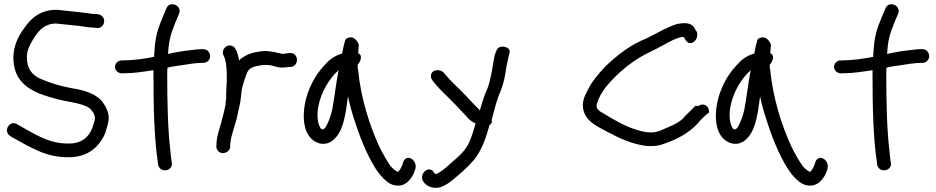

<svg xmlns="http://www.w3.org/2000/svg" viewBox="-20 -741 4497 922"><path d="M487 -108C492 -124 502 -151 502 -175C502 -205 488 -227 477 -245L476 -246C445 -291 385 -308 327 -317C270 -327 219 -343 171 -364C132 -383 109 -412 109 -469C109 -490 116 -509 126 -529C153 -579 184 -628 249 -628C283 -624 333 -619 365 -616C380 -614 403 -609 422 -609C427 -608 438 -607 440 -607C464 -603 478 -618 480 -636C481 -644 480 -652 474 -659C461 -676 441 -674 426 -674C372 -683 311 -687 253 -694H251C175 -694 129 -654 97 -607C65 -564 35 -506 47 -429C64 -319 167 -288 258 -264C321 -248 399 -244 421 -209C431 -199 436 -184 436 -174C436 -170 436 -165 433 -157V-156L432 -155C418 -93 380 -48 303 -52H302C210 -52 140 -102 75 -137L63 -144C29 -167 -7 -115 27 -89H28L41 -80H42C71 -64 106 -43 143 -26C186 -5 238 14 302 14C401 18 460 -38 487 -106Z M572 -451H565C546 -451 532 -436 532 -420C532 -402 548 -389 565 -389H573C623 -389 670 -397 717 -404V-371C717 -234 720 -80 738 39L739 49V50C749 93 813 81 805 39L803 29C802 25 801 7 798 -18C786 -118 783 -254 783 -369C783 -385 783 -400 784 -416C802 -421 824 -424 847 -427C877 -432 921 -439 947 -439H956C973 -439 989 -452 989 -471C989 -489 976 -505 956 -505H947C930 -505 905 -501 905 -501C867 -498 824 -490 787 -482C791 -551 800 -577 822 -633L840 -675C856 -714 796 -741 779 -701L761 -658C737 -600 725 -564 721 -485C720 -480 720 -474 720 -468C676 -459 617 -451 572 -451Z M1379 -420C1419 -427 1413 -491 1371 -486H1363C1355 -484 1349 -484 1337 -482C1336 -482 1333 -483 1330 -484L1314 -487C1306 -489 1298 -491 1291 -492L1270 -495C1243 -499 1219 -492 1201 -489H1200L1178 -482H1177C1159 -474 1141 -464 1128 -451C1125 -468 1121 -486 1113 -502C1110 -508 1105 -516 1098 -519C1068 -534 1041 -501 1053 -476C1056 -467 1059 -465 1061 -456C1067 -433 1069 -403 1069 -371C1069 -358 1069 -345 1068 -336V-335C1068 -318 1066 -305 1066 -289V-272C1066 -266 1066 -265 1065 -258C1062 -243 1063 -248 1064 -242C1058 -212 1050 -180 1042 -151C1034 -122 1022 -90 1020 -58L1019 -38C1019 -24 1029 -6 1050 -6C1069 -6 1082 -18 1085 -33V-34L1086 -53C1090 -95 1110 -139 1120 -186V-187C1125 -215 1135 -245 1137 -275C1139 -295 1141 -317 1146 -332L1154 -358L1164 -386C1172 -409 1187 -419 1215 -424L1230 -427C1245 -430 1265 -430 1282 -427C1296 -425 1314 -414 1340 -417C1350 -417 1359 -418 1371 -420Z M1700 -485C1701 -498 1702 -514 1703 -526C1698 -542 1680 -569 1654 -560C1645 -558 1641 -554 1638 -549C1634 -536 1627 -508 1623 -484C1582 -472 1558 -451 1533 -422C1493 -379 1457 -312 1444 -242C1433 -177 1437 -113 1475 -75C1504 -46 1551 -39 1585 -73C1619 -104 1632 -157 1641 -208C1645 -232 1647 -253 1651 -278C1660 -234 1674 -187 1689 -143C1716 -61 1757 37 1803 96C1825 122 1845 140 1868 147C1925 163 1953 119 1966 94L1974 72C1989 25 1924 -12 1913 49L1904 68C1901 73 1893 85 1890 84L1889 83H1888C1884 82 1871 74 1856 57C1840 35 1822 4 1803 -34C1755 -136 1713 -270 1700 -402C1698 -413 1697 -421 1697 -430C1706 -437 1727 -475 1700 -485ZM1606 -404C1594 -344 1587 -277 1576 -218C1568 -178 1544 -118 1531 -120C1530 -120 1527 -120 1523 -121C1505 -140 1500 -188 1509 -231C1522 -300 1562 -365 1606 -404Z M2384 -303V-304C2399 -341 2406 -377 2412 -421L2421 -464L2427 -488V-489C2433 -510 2400 -524 2377 -514C2361 -501 2363 -492 2362 -492L2356 -479C2345 -423 2339 -368 2323 -322C2308 -290 2296 -251 2284 -210C2284 -210 2282 -213 2281 -214V-215C2273 -223 2264 -231 2254 -242L2224 -274C2214 -286 2201 -297 2189 -310C2165 -333 2143 -354 2123 -378L2108 -395C2095 -406 2074 -406 2061 -399C2049 -390 2044 -372 2056 -356L2071 -337C2093 -311 2116 -289 2141 -265L2177 -228C2186 -219 2196 -208 2206 -197C2215 -187 2224 -178 2232 -169V-168C2243 -161 2248 -155 2264 -148C2254 -114 2245 -83 2231 -53C2212 -16 2187 7 2156 33C2133 53 2111 75 2088 88V89H2087C2082 92 2076 94 2073 95L2067 92C2042 44 1988 96 2013 131L2020 140C2034 154 2058 166 2091 159H2092C2113 152 2135 139 2150 126C2187 96 2223 65 2256 27C2293 -18 2314 -80 2331 -141C2336 -144 2342 -150 2342 -155C2342 -159 2342 -161 2341 -164C2353 -211 2366 -265 2384 -303Z M2783 -207C2800 -151 2858 -130 2900 -106H2901C2952 -78 3016 -48 3086 -40H3087C3123 -38 3144 -41 3170 -51C3232 -72 3291 -104 3332 -150C3344 -165 3357 -177 3373 -192C3379 -195 3385 -199 3385 -204C3385 -218 3376 -239 3354 -239C3345 -239 3338 -235 3332 -231L3321 -234C3302 -216 3283 -197 3264 -178V-176C3238 -148 3191 -131 3146 -112C3116 -101 3082 -104 3046 -115C2990 -130 2930 -164 2884 -193C2858 -207 2840 -217 2846 -241C2854 -270 2869 -297 2889 -323C2947 -393 3023 -457 3113 -497C3148 -514 3183 -535 3214 -550C3228 -556 3244 -562 3259 -564C3262 -562 3265 -562 3267 -560V-558C3289 -507 3340 -547 3326 -589C3319 -596 3316 -607 3309 -615C3289 -634 3262 -631 3232 -626C3177 -609 3132 -579 3085 -557C3007 -526 2944 -476 2889 -424C2856 -389 2822 -350 2801 -306C2787 -279 2771 -247 2783 -207Z M3679 -485C3680 -498 3681 -514 3682 -526C3677 -542 3659 -569 3633 -560C3624 -558 3620 -554 3617 -549C3613 -536 3606 -508 3602 -484C3561 -472 3537 -451 3512 -422C3472 -379 3436 -312 3423 -242C3412 -177 3416 -113 3454 -75C3483 -46 3530 -39 3564 -73C3598 -104 3611 -157 3620 -208C3624 -232 3626 -253 3630 -278C3639 -234 3653 -187 3668 -143C3695 -61 3736 37 3782 96C3804 122 3824 140 3847 147C3904 163 3932 119 3945 94L3953 72C3968 25 3903 -12 3892 49L3883 68C3880 73 3872 85 3869 84L3868 83H3867C3863 82 3850 74 3835 57C3819 35 3801 4 3782 -34C3734 -136 3692 -270 3679 -402C3677 -413 3676 -421 3676 -430C3685 -437 3706 -475 3679 -485ZM3585 -404C3573 -344 3566 -277 3555 -218C3547 -178 3523 -118 3510 -120C3509 -120 3506 -120 3502 -121C3484 -140 3479 -188 3488 -231C3501 -300 3541 -365 3585 -404Z M4025 -451H4018C3999 -451 3985 -436 3985 -420C3985 -402 4001 -389 4018 -389H4026C4076 -389 4123 -397 4170 -404V-371C4170 -234 4173 -80 4191 39L4192 49V50C4202 93 4266 81 4258 39L4256 29C4255 25 4254 7 4251 -18C4239 -118 4236 -254 4236 -369C4236 -385 4236 -400 4237 -416C4255 -421 4277 -424 4300 -427C4330 -432 4374 -439 4400 -439H4409C4426 -439 4442 -452 4442 -471C4442 -489 4429 -505 4409 -505H4400C4383 -505 4358 -501 4358 -501C4320 -498 4277 -490 4240 -482C4244 -551 4253 -577 4275 -633L4293 -675C4309 -714 4249 -741 4232 -701L4214 -658C4190 -600 4178 -564 4174 -485C4173 -480 4173 -474 4173 -468C4129 -459 4070 -451 4025 -451Z"/></svg>

Font: Stray Cat
Style: ExBd
Weight: 800
Version: Version 1.0